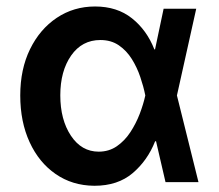

<svg xmlns="http://www.w3.org/2000/svg" viewBox="-20 -573 688 604"><path d="M277.3 11.4H275.9Q207.4 10.7 155 -25.6Q102.6 -61.8 73.2 -125.7Q43.7 -189.6 43.7 -272.7Q43.7 -355.5 74.6 -418.5Q105.5 -481.5 158.7 -517Q212 -552.6 279.1 -552.6Q348.4 -552.6 395.1 -515.4Q441.8 -478.3 465.6 -417.6H467.7L494.7 -545.5H597.3L536.6 -272.7L604.4 0H500.7L470.9 -128.6H468Q444.2 -68.2 397.4 -28.4Q350.5 11.4 277.3 11.4ZM290.5 -95.9Q322.8 -95.9 347.7 -113.1Q372.5 -130.3 390.3 -157.5Q408 -184.7 419.6 -215Q431.1 -245.4 436.8 -271.3L437.1 -272.7L436.8 -274.1Q431.5 -300.8 421.3 -330.8Q411.2 -360.8 394.7 -387.3Q378.2 -413.7 353.9 -430.4Q329.5 -447.1 295.8 -447.1Q237.9 -447.1 203.8 -398.3Q169.7 -349.4 169.7 -273.1Q169.7 -196.4 203.1 -146.1Q236.5 -95.9 290.5 -95.9Z"/></svg>

Font: Linik Sans SemiBold
Style: Regular
Weight: 600
Designer: Rasmus Andersson (font), Cristiano Sobral (main changes)
Foundry: rsms
Version: Version 3.018;June 1, 2022;FontCreator 14.0.0.2814 64-bit; t